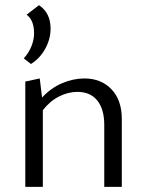

<svg xmlns="http://www.w3.org/2000/svg" viewBox="-20 -724 570 744"><path d="M280 -368Q244 -368 208.5 -350Q173 -332 146 -297V0H78V-408L134 -420L143 -346Q177 -383 220.5 -401.5Q264 -420 307 -420Q372 -420 412 -378Q452 -336 452 -263V0H384V-240Q384 -301 357 -334.5Q330 -368 280 -368ZM112 -595Q112 -646 83 -667L131 -704Q176 -674 176 -613Q176 -573 155.5 -535.5Q135 -498 100 -476L72 -498Q91 -518 101.5 -544Q112 -570 112 -595Z"/></svg>

Font: LXGW Bright GB
Style: Regular
Weight: 400
Designer: Christian Thalmann (Catharsis Fonts)
Foundry: LXGW / Christian Thalmann (Catharsis Fonts) / Fontworks Inc.
Version: Version 5.510